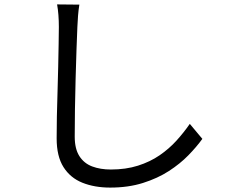

<svg xmlns="http://www.w3.org/2000/svg" viewBox="-20 -800 1040 871"><path d="M340 -779Q336 -754 334 -728.5Q332 -703 331 -678Q329 -636 327 -574Q325 -512 323 -442.5Q321 -373 320 -304Q319 -235 319 -180Q319 -125 340 -92Q361 -59 398 -45Q435 -31 483 -31Q551 -31 606 -48.5Q661 -66 704 -95.5Q747 -125 780.5 -162Q814 -199 841 -238L898 -170Q872 -134 834.5 -95.5Q797 -57 746 -24Q695 9 628.5 30Q562 51 480 51Q409 51 354 29Q299 7 268 -42Q237 -91 237 -172Q237 -217 238 -271.5Q239 -326 241 -384Q243 -442 244 -497.5Q245 -553 246 -600Q247 -647 247 -678Q247 -706 245 -732Q243 -758 239 -780Z"/></svg>

Font: Noto Sans SC Thin
Style: Regular
Weight: 400
Version: Version 2.004-H2;hotconv 1.0.118;makeotfexe 2.5.65603